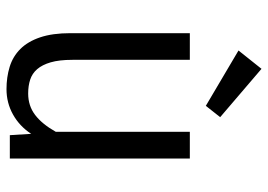

<svg xmlns="http://www.w3.org/2000/svg" viewBox="-134 -660 805 576"><g transform="rotate(90 268.0 -372.5)"><path d="M456 -540V0H386L382 -64Q359 -29 324 -9.5Q289 10 248 10Q212 10 181 0.5Q150 -9 127.5 -31.5Q105 -54 92.5 -91Q80 -128 80 -182V-540H160V-188Q160 -148 167.5 -122.5Q175 -97 188 -82Q201 -67 219.5 -61Q238 -55 261 -55Q298 -55 325.5 -76Q353 -97 376 -138V-540ZM332 -631 298 -588 132 -686 187 -755Z"/></g></svg>

Font: Carrois Gothic
Style: Regular
Weight: 400
Designer: Ralph du Carrois
Foundry: Ralph du Carrois
Version: Version 1.001